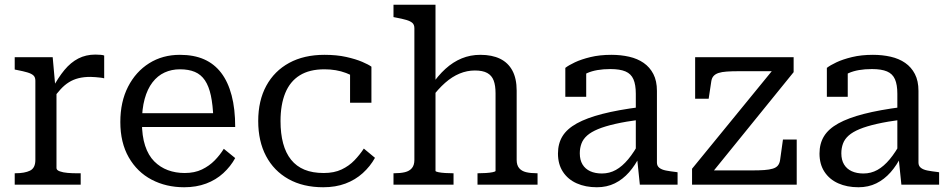

<svg xmlns="http://www.w3.org/2000/svg" viewBox="-20 -778 3996 809"><path d="M419 -544V-448Q412 -450 402 -451Q392 -452 381.5 -453Q371 -454 361 -454Q333 -454 311 -448.5Q289 -443 270.5 -431.5Q252 -420 235.5 -402Q219 -384 200 -358V-404Q225 -451 251.5 -483Q278 -515 310 -531.5Q342 -548 382 -548Q394 -548 404.5 -547Q415 -546 419 -544ZM42 0V-48H45Q84 -48 106.5 -59Q129 -70 129 -104V-438Q129 -453 120.5 -460.5Q112 -468 95 -473Q78 -478 52 -483L42 -485V-537H202L214 -403L218 -407V-70Q218 -61 232 -56Q246 -51 265 -49.5Q284 -48 298 -48H320V0Z M578 -263Q578 -205 591.5 -164Q605 -123 630 -98Q655 -73 687.5 -61Q720 -49 758 -49Q800 -49 831 -64Q862 -79 884.5 -102Q907 -125 923 -151L971 -112Q952 -77 921 -48.5Q890 -20 848.5 -4.5Q807 11 756 11Q680 11 619 -21Q558 -53 522.5 -115Q487 -177 487 -264Q487 -349 519.5 -412.5Q552 -476 608.5 -511.5Q665 -547 738 -547Q797 -547 840 -528Q883 -509 912 -471Q941 -433 956 -376Q971 -319 971 -243H557V-301H905L879 -279Q877 -336 868.5 -375.5Q860 -415 843.5 -439.5Q827 -464 801 -475Q775 -486 738 -486Q703 -486 673.5 -472.5Q644 -459 622.5 -431Q601 -403 589.5 -361Q578 -319 578 -263Z M1344 -49Q1388 -49 1419.5 -64Q1451 -79 1473.5 -102.5Q1496 -126 1513 -152L1560 -113Q1540 -77 1508.5 -48.5Q1477 -20 1435.5 -4.5Q1394 11 1342 11Q1257 11 1195.5 -23.5Q1134 -58 1101 -120.5Q1068 -183 1068 -268Q1068 -354 1102 -416.5Q1136 -479 1198.5 -513Q1261 -547 1347 -547Q1399 -547 1439 -538Q1479 -529 1506 -517.5Q1533 -506 1545 -497V-345H1455V-474Q1465 -473 1474 -469.5Q1483 -466 1489 -460Q1495 -454 1498 -447Q1501 -440 1501 -432Q1479 -455 1438 -470.5Q1397 -486 1347 -486Q1284 -486 1243 -460.5Q1202 -435 1182 -386Q1162 -337 1162 -268Q1162 -215 1173 -174Q1184 -133 1206.5 -105Q1229 -77 1263 -63Q1297 -49 1344 -49Z M1815 -758V-58Q1815 -55 1827 -52.5Q1839 -50 1856 -49Q1873 -48 1887 -48H1891V0H1638V-48H1641Q1667 -48 1686 -52.5Q1705 -57 1715.5 -69.5Q1726 -82 1726 -104V-659Q1726 -674 1717.5 -681.5Q1709 -689 1692 -694Q1675 -699 1648 -704L1638 -706V-758ZM2245 0H1992V-48H1996Q2010 -48 2027 -49Q2044 -50 2056 -52.5Q2068 -55 2068 -58V-385Q2068 -418 2060 -439Q2052 -460 2033 -470.5Q2014 -481 1981 -481Q1948 -481 1916.5 -468Q1885 -455 1855.5 -429Q1826 -403 1796 -363V-416Q1825 -459 1857 -488Q1889 -517 1925.5 -532Q1962 -547 2004 -547Q2053 -547 2087 -530.5Q2121 -514 2139 -480.5Q2157 -447 2157 -396V-104Q2157 -82 2167.5 -69.5Q2178 -57 2197 -52.5Q2216 -48 2242 -48H2245Z M2678 -327V-274Q2617 -266 2573 -256Q2529 -246 2500 -234Q2471 -222 2454 -207Q2437 -192 2430 -173Q2423 -154 2423 -132Q2423 -104 2434.5 -85Q2446 -66 2467 -56.5Q2488 -47 2516 -47Q2548 -47 2575 -62Q2602 -77 2627 -107Q2652 -137 2676 -182L2677 -123Q2657 -82 2630.5 -52Q2604 -22 2570.5 -5.5Q2537 11 2495 11Q2447 11 2410 -5.5Q2373 -22 2352 -54Q2331 -86 2331 -131Q2331 -173 2350 -204Q2369 -235 2410.5 -258Q2452 -281 2518 -298Q2584 -315 2678 -327ZM2676 0 2664 -116 2659 -122V-383Q2659 -421 2649 -444Q2639 -467 2615.5 -477Q2592 -487 2552 -487Q2492 -487 2454 -470Q2416 -453 2397 -434Q2397 -442 2401 -450.5Q2405 -459 2412 -466.5Q2419 -474 2428.5 -479Q2438 -484 2450 -486V-370H2362V-492Q2376 -503 2402.5 -515.5Q2429 -528 2468 -537.5Q2507 -547 2556 -547Q2596 -547 2631 -539Q2666 -531 2692 -513Q2718 -495 2733 -466Q2748 -437 2748 -395V-93Q2748 -79 2758 -71Q2768 -63 2786 -59.5Q2804 -56 2830 -53L2835 -52V0Z M2977 -46 2966 -60H3149Q3179 -60 3200.5 -61.5Q3222 -63 3236.5 -67.5Q3251 -72 3258 -81Q3265 -90 3267 -104L3279 -190H3337V0H2896V-67L3240 -488L3255 -478H3095Q3064 -478 3042.5 -476.5Q3021 -475 3007.5 -470.5Q2994 -466 2986.5 -457.5Q2979 -449 2977 -435L2966 -362H2909V-537H3324V-474Z M3780 -327V-274Q3719 -266 3675 -256Q3631 -246 3602 -234Q3573 -222 3556 -207Q3539 -192 3532 -173Q3525 -154 3525 -132Q3525 -104 3536.5 -85Q3548 -66 3569 -56.5Q3590 -47 3618 -47Q3650 -47 3677 -62Q3704 -77 3729 -107Q3754 -137 3778 -182L3779 -123Q3759 -82 3732.5 -52Q3706 -22 3672.5 -5.5Q3639 11 3597 11Q3549 11 3512 -5.5Q3475 -22 3454 -54Q3433 -86 3433 -131Q3433 -173 3452 -204Q3471 -235 3512.5 -258Q3554 -281 3620 -298Q3686 -315 3780 -327ZM3778 0 3766 -116 3761 -122V-383Q3761 -421 3751 -444Q3741 -467 3717.5 -477Q3694 -487 3654 -487Q3594 -487 3556 -470Q3518 -453 3499 -434Q3499 -442 3503 -450.5Q3507 -459 3514 -466.5Q3521 -474 3530.5 -479Q3540 -484 3552 -486V-370H3464V-492Q3478 -503 3504.5 -515.5Q3531 -528 3570 -537.5Q3609 -547 3658 -547Q3698 -547 3733 -539Q3768 -531 3794 -513Q3820 -495 3835 -466Q3850 -437 3850 -395V-93Q3850 -79 3860 -71Q3870 -63 3888 -59.5Q3906 -56 3932 -53L3937 -52V0Z"/></svg>

Font: Roboto Serif
Style: Regular
Weight: 400
Designer: Greg Gazdowicz
Foundry: Commercial Type
Version: Version 1.008